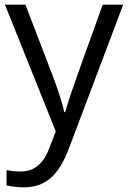

<svg xmlns="http://www.w3.org/2000/svg" viewBox="-20 -555 544 815"><path d="M1 -535.2H87.9L205.1 -230Q243.7 -125.5 252.9 -79.1H256.8Q263.2 -104 283.4 -164.3Q303.7 -224.6 416 -535.2H502.9L272.9 74.2Q238.8 164.6 193.1 202.4Q147.5 240.2 81.1 240.2Q43.9 240.2 7.8 231.9V167Q34.7 172.9 67.9 172.9Q151.4 172.9 187 79.1L216.8 2.9Z"/></svg>

Font: f5_51262 
Style: Regular
Weight: 400
Foundry: Ascender Corporation
Version: Version 1.10